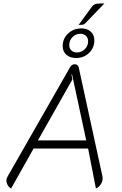

<svg xmlns="http://www.w3.org/2000/svg" viewBox="-20 -1080 705 1109"><path d="M510 -1040Q517 -1050 527.5 -1055Q538 -1060 561 -1060H583L475 -948Q468 -940 461 -938Q454 -936 434 -936ZM342 -814Q342 -857 373.5 -886.5Q405 -916 450 -916Q484 -916 504.5 -897Q525 -878 525 -847Q525 -804 494.5 -774.5Q464 -745 420 -745Q384 -745 363 -764Q342 -783 342 -814ZM489 -841Q489 -861 476.5 -873Q464 -885 444 -885Q418 -885 399 -866Q380 -847 380 -819Q380 -800 392.5 -788.5Q405 -777 425 -777Q451 -777 470 -796Q489 -815 489 -841ZM17 -37Q17 -49 23 -59L386 -694Q395 -709 413 -709Q420 -709 426 -704.5Q432 -700 434 -694L572 -60Q573 -57 573 -51Q573 -33 562.5 -16Q552 1 534 9L489 -222H174L44 9Q31 1 24 -11.5Q17 -24 17 -37ZM478 -269 396 -651 393 -649 398 -621 199 -269Z"/></svg>

Font: K2D Thin
Style: Italic
Weight: 100
Italic angle: -10°
Designer: Katatrad Aksorn Co.,Ltd.
Foundry: Cadson Demak Co.,Ltd.
Version: Version 1.000; ttfautohint (v1.6)